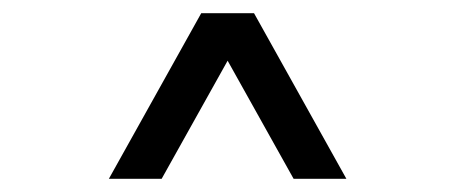

<svg xmlns="http://www.w3.org/2000/svg" viewBox="-20 -770 690 291"><path d="M365 -750 505 -499H425L325 -678L225 -499H145L285 -750Z"/></svg>

Font: Graduate
Style: Regular
Weight: 400
Version: Version 1.001